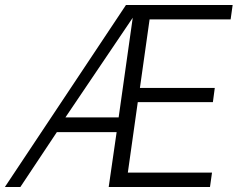

<svg xmlns="http://www.w3.org/2000/svg" viewBox="-56 -743 958 763"><path d="M-36.5 0 444.5 -723H868.5L860.5 -666H538.5L500 -393.5H797.5L790 -337H491.5L452 -57H786.5L778.5 0H376L407.5 -218H170L25 0ZM204 -276.5H415.5L471.5 -672.5Z"/></svg>

Font: Public Sans ExtraLight
Style: Italic
Weight: 200
Italic angle: -8°
Designer: The Public Sans project authors (U.S. Web Design System). Libre Franklin designed by Pablo Impallari and Rodrigo Fuenzal
Version: Version 1.007; ttfautohint (v1.8.1) -l 8 -r 50 -G 200 -x 14 